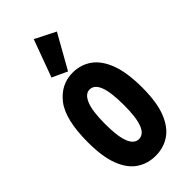

<svg xmlns="http://www.w3.org/2000/svg" viewBox="-227 -745 803 803"><g transform="rotate(-45 175.0 -343.0)"><path d="M175 10Q128 10 91.5 -14.5Q55 -39 34.5 -92Q14 -145 14 -231Q14 -365 59.5 -423.5Q105 -482 175 -482Q222 -482 258.5 -456.5Q295 -431 316 -376Q337 -321 337 -231Q337 -145 316 -92Q295 -39 258.5 -14.5Q222 10 175 10ZM175 -89Q231 -89 231 -233Q231 -310 217 -346Q203 -382 175 -382Q149 -382 134 -346Q119 -310 119 -233Q119 -89 175 -89ZM165 -499 98 -530 159 -696 250 -650Z"/></g></svg>

Font: Inconsolata ExtraCondensed Black
Style: Regular
Weight: 900
Width: 2
Monospace: yes
Designer: Raph Levien, Cyreal, Brenton Simpson
Foundry: Raph Levien, Cyreal, Google
Version: Version 3.001; ttfautohint (v1.8.2.53-6de2)